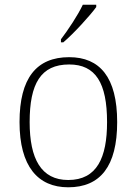

<svg xmlns="http://www.w3.org/2000/svg" viewBox="-20 -786 581 816"><path d="M239 -619V-606H249C292 -642 364 -721 389 -756V-766H332C311 -721 268 -657 239 -619ZM270 10C406 10 478 -79 478 -267C478 -458 404 -543 274 -543C135 -543 63 -454 63 -267C63 -79 141 10 270 10ZM270 -21C155 -21 106 -111 106 -267C106 -430 153 -512 274 -512C386 -512 435 -434 435 -267C435 -116 392 -21 270 -21Z"/></svg>

Font: Noto Serif Telugu ExtraLight
Style: Regular
Weight: 200
Designer: Jelle Bosma - Monotype Design Team
Foundry: Monotype Imaging Inc.
Version: Version 2.005